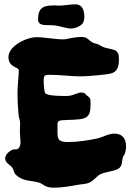

<svg xmlns="http://www.w3.org/2000/svg" viewBox="-20 -840 605 888"><path d="M557 -128C561 -139 563 -152 563 -163C563 -201 544 -222 509 -222C480 -222 459 -206 427 -199C388 -191 338 -183 295 -183C239 -183 246 -203 246 -264C246 -282 253 -284 288 -285C383 -288 399 -290 399 -364C399 -386 396 -388 381 -399C375 -403 376 -412 355 -412C336 -412 318 -396 288 -396C263 -396 201 -396 189 -409C186 -413 182 -441 182 -463C182 -494 187 -494 212 -494C259 -494 308 -487 346 -487C378 -487 405 -489 433 -492C497 -499 530 -495 530 -567C530 -618 503 -607 458 -622C452 -624 445 -630 436 -634C428 -638 416 -639 409 -643C387 -655 385 -669 359 -669C318 -669 291 -658 274 -658C231 -658 188 -668 149 -668C103 -668 19 -628 19 -576C19 -527 67 -531 67 -515C67 -490 61 -447 61 -412C61 -374 63 -337 66 -307C67 -295 73 -285 73 -269C73 -259 72 -247 72 -236C72 -213 75 -196 75 -182C75 -169 70 -149 53 -149C51 -149 48 -149 46 -149C30 -149 4 -126 4 -109C4 -85 25 -81 38 -63C42 -57 46 -39 50 -35C86 2 126 -7 162 5C186 14 187 28 229 28C270 28 318 19 344 14C357 12 374 11 384 8C411 1 426 -26 446 -35C470 -46 517 -49 532 -63C547 -76 543 -95 548 -112C549 -118 555 -122 557 -128ZM365 -736C368 -743 370 -752 370 -761C370 -802 355 -820 328 -820C306 -820 275 -814 253 -814C248 -814 243 -814 239 -815C191 -815 156 -813 156 -751C156 -715 201 -726 226 -723C256 -721 285 -708 311 -708C322 -708 355 -717 365 -736Z"/></svg>

Font: Freckle Face
Style: Regular
Weight: 400
Designer: Astigmatic (AOETI)
Foundry: Astigmatic (AOETI)
Version: Version 1.000